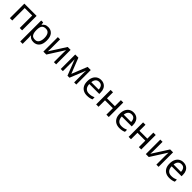

<svg xmlns="http://www.w3.org/2000/svg" viewBox="607 -2664 5023 5023"><g transform="rotate(45 3118.5 -153.0)"><path d="M85 -536H538V0H450V-461H173V0H85Z M709 -536H781L793 -463H797Q821 -498 859.5 -522Q898 -546 964 -546Q1063 -546 1123.5 -477Q1184 -408 1184 -269Q1184 -131 1123.5 -60.5Q1063 10 963 10Q900 10 860 -13Q820 -36 797 -68H791Q792 -51 794.5 -25Q797 1 797 20V240H709ZM797 -286V-269Q797 -170 829.5 -116.5Q862 -63 950 -63Q1023 -63 1058 -121.5Q1093 -180 1093 -270Q1093 -363 1058 -417.5Q1023 -472 948 -472Q866 -472 832 -426Q798 -380 797 -286Z M1324 -536H1407V-209Q1407 -200 1406.5 -183.5Q1406 -167 1405 -148.5Q1404 -130 1403 -113Q1402 -96 1401 -87L1688 -536H1796V0H1714V-316Q1714 -327 1714.5 -345.5Q1715 -364 1715.5 -383.5Q1716 -403 1716.5 -421Q1717 -439 1718 -448L1433 0H1324Z M1967 0V-536H2084L2253 -105L2425 -536H2542V0H2463V-342Q2463 -363 2464.5 -385.5Q2466 -408 2468 -431H2465L2290 0H2216L2046 -431H2043Q2046 -386 2046 -339V0Z M2920 -546Q2988 -546 3038 -516Q3088 -486 3114.5 -431.5Q3141 -377 3141 -304V-251H2774Q2776 -160 2820.5 -112.5Q2865 -65 2945 -65Q2996 -65 3035.5 -74.5Q3075 -84 3117 -102V-25Q3076 -7 3036 1.5Q2996 10 2941 10Q2864 10 2806 -21Q2748 -52 2715.5 -113Q2683 -174 2683 -264Q2683 -352 2712.5 -415Q2742 -478 2795.5 -512Q2849 -546 2920 -546ZM2919 -474Q2856 -474 2819.5 -433.5Q2783 -393 2776 -321H3049Q3048 -389 3017 -431.5Q2986 -474 2919 -474Z M3277 0V-536H3365V-313H3656V-536H3744V0H3656V-239H3365V0Z M4121 -546Q4189 -546 4239 -516Q4289 -486 4315.5 -431.5Q4342 -377 4342 -304V-251H3975Q3977 -160 4021.5 -112.5Q4066 -65 4146 -65Q4197 -65 4236.5 -74.5Q4276 -84 4318 -102V-25Q4277 -7 4237 1.5Q4197 10 4142 10Q4065 10 4007 -21Q3949 -52 3916.5 -113Q3884 -174 3884 -264Q3884 -352 3913.5 -415Q3943 -478 3996.5 -512Q4050 -546 4121 -546ZM4120 -474Q4057 -474 4020.5 -433.5Q3984 -393 3977 -321H4250Q4249 -389 4218 -431.5Q4187 -474 4120 -474Z M4478 0V-536H4566V-313H4857V-536H4945V0H4857V-239H4566V0Z M5115 -536H5198V-209Q5198 -200 5197.5 -183.5Q5197 -167 5196 -148.5Q5195 -130 5194 -113Q5193 -96 5192 -87L5479 -536H5587V0H5505V-316Q5505 -327 5505.5 -345.5Q5506 -364 5506.5 -383.5Q5507 -403 5507.5 -421Q5508 -439 5509 -448L5224 0H5115Z M5965 -546Q6033 -546 6083 -516Q6133 -486 6159.5 -431.5Q6186 -377 6186 -304V-251H5819Q5821 -160 5865.5 -112.5Q5910 -65 5990 -65Q6041 -65 6080.5 -74.5Q6120 -84 6162 -102V-25Q6121 -7 6081 1.5Q6041 10 5986 10Q5909 10 5851 -21Q5793 -52 5760.5 -113Q5728 -174 5728 -264Q5728 -352 5757.5 -415Q5787 -478 5840.5 -512Q5894 -546 5965 -546ZM5964 -474Q5901 -474 5864.5 -433.5Q5828 -393 5821 -321H6094Q6093 -389 6062 -431.5Q6031 -474 5964 -474Z"/></g></svg>

Font: BC Sans
Style: Regular
Weight: 400
Designer: Monotype Design Team
Province of B.C.
Foundry: Monotype Imaging Inc.
Version: Version 2.000;GOOG;noto-source:20170915:90ef993387c0